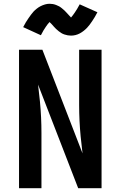

<svg xmlns="http://www.w3.org/2000/svg" viewBox="-20 -999 640 1019"><path d="M81 0V-735H205L418 -185L408 -275Q404 -317 402 -358.5Q400 -400 400 -441V-735H519V0H395L182 -550L192 -460Q196 -418 198 -376.5Q200 -335 200 -294V0ZM357 -810Q348 -810 339.5 -811.5Q331 -813 322 -816Q313 -819 306.5 -823Q300 -827 292 -833Q284 -839 277.5 -845.5Q271 -852 266 -857.5Q261 -863 254.5 -870.5Q248 -878 243 -882Q237 -876 233 -870.5Q229 -865 223 -856.5Q217 -848 210.5 -837Q204 -826 197 -812L103 -855Q110 -869 117 -880.5Q124 -892 131 -902Q138 -912 144.5 -921Q151 -930 158 -937.5Q165 -945 175 -953Q185 -961 196 -966.5Q207 -972 219 -975.5Q231 -979 243 -979Q252 -979 260.5 -977.5Q269 -976 278 -972.5Q287 -969 293.5 -965.5Q300 -962 308 -955.5Q316 -949 322.5 -943Q329 -937 334 -931Q339 -925 345.5 -918.5Q352 -912 357 -906Q363 -913 367 -918.5Q371 -924 377 -932.5Q383 -941 389.5 -952Q396 -963 403 -976L497 -934Q490 -920 483 -908.5Q476 -897 469 -886.5Q462 -876 455.5 -867.5Q449 -859 442 -851.5Q435 -844 425 -836Q415 -828 404 -822Q393 -816 381 -813Q369 -810 357 -810Z"/></svg>

Font: Iosevka Curly Extended
Style: Bold
Weight: 700
Width: 7
Monospace: yes
Designer: Belleve Invis
Foundry: Belleve Invis
Version: Version 11.1.0; ttfautohint (v1.8.3)